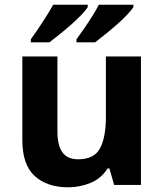

<svg xmlns="http://www.w3.org/2000/svg" viewBox="-20 -786 697 816"><path d="M579 -546V0H465L445 -70H437Q411 -28 365.5 -9Q320 10 269 10Q181 10 128 -37.5Q75 -85 75 -190V-546H224V-227Q224 -169 245 -139Q266 -109 312 -109Q380 -109 405 -155.5Q430 -202 430 -289V-546ZM547 -756Q539 -743 520 -723Q501 -703 476 -681Q451 -659 426.5 -639.5Q402 -620 384 -606H305V-619Q319 -638 337 -664Q355 -690 372 -717Q389 -744 400 -766H547ZM353 -756Q345 -743 326 -723Q307 -703 282 -681Q257 -659 232.5 -639.5Q208 -620 190 -606H111V-619Q125 -638 142.5 -664Q160 -690 177 -717Q194 -744 206 -766H353Z"/></svg>

Font: Noto Sans Thaana
Style: Bold
Weight: 700
Designer: David Williams
Foundry: Google Inc.
Version: Version 3.001; ttfautohint (v1.8.4.7-5d5b)